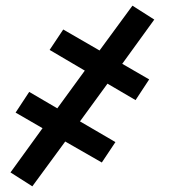

<svg xmlns="http://www.w3.org/2000/svg" viewBox="-20 -501 640 677"><path d="M94 156 17 107 130 -49 35 -104 83 -177 182 -119 279 -252 155 -325 203 -397 331 -323 447 -481 524 -432 411 -276 506 -221 458 -148 359 -206 262 -73 387 0 339 72 210 -2Z"/></svg>

Font: Iosevka Slab MdExObl
Style: Regular
Weight: 500
Width: 7
Italic angle: -9°
Monospace: yes
Designer: Belleve Invis
Foundry: Belleve Invis
Version: Version 11.1.1; ttfautohint (v1.8.3)